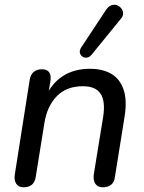

<svg xmlns="http://www.w3.org/2000/svg" viewBox="-20 -788 612 815"><path d="M80 7Q59 7 49 -8Q39 -23 43 -48L106 -449Q110 -472 123.5 -483Q137 -494 158 -494Q179 -494 188.5 -481.5Q198 -469 194 -444L181 -365L175 -379Q200 -435 247.5 -465.5Q295 -496 362 -496Q416 -496 452.5 -474.5Q489 -453 504.5 -408Q520 -363 509 -294L468 -38Q466 -16 452.5 -4.5Q439 7 416 7Q395 7 385 -7.5Q375 -22 378 -47L418 -293Q428 -358 407 -390Q386 -422 332 -422Q262 -422 220.5 -379Q179 -336 168 -263L132 -39Q126 7 80 7ZM369 -556Q360 -545 349 -543.5Q338 -542 329.5 -548Q321 -554 319 -564.5Q317 -575 325 -587L430 -746Q440 -761 452.5 -765.5Q465 -770 476 -766Q487 -762 494.5 -753Q502 -744 502.5 -731.5Q503 -719 492 -707Z"/></svg>

Font: Nunito ExtraLight Medium
Style: Italic
Weight: 500
Italic angle: -9°
Version: Version 3.602